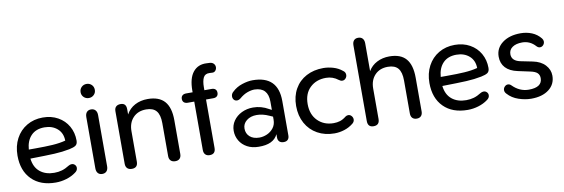

<svg xmlns="http://www.w3.org/2000/svg" viewBox="-52 -1072 4294 1462"><g transform="rotate(-10 2095.0 -340.5)"><path d="M33 -243Q33 -317 63.5 -374.5Q94 -432 148.5 -464Q203 -496 272 -496Q338 -496 389 -467.5Q440 -439 468 -389.5Q496 -340 496 -279Q496 -252 480.5 -241Q465 -230 430 -223Q375 -212 313 -209Q251 -206 126 -204Q134 -136 177 -101Q220 -66 287 -66Q319 -66 346.5 -74Q374 -82 404 -101Q415 -108 428 -108Q442 -108 452 -98Q462 -88 462 -74Q462 -53 441 -39Q410 -16 369 -3.5Q328 9 286 9Q168 9 100.5 -58.5Q33 -126 33 -243ZM174 -274Q254 -274 309.5 -277.5Q365 -281 411 -293Q410 -352 371 -386Q332 -420 272 -420Q206 -420 168.5 -381Q131 -342 126 -274Z M600 -45V-441Q600 -466 612 -479.5Q624 -493 645 -493Q666 -493 678.5 -479.5Q691 -466 691 -441V-45Q691 -21 679 -7.5Q667 6 645 6Q624 6 612 -7.5Q600 -21 600 -45ZM590 -635Q590 -659 606 -674.5Q622 -690 645 -690Q668 -690 684 -674.5Q700 -659 700 -635Q700 -612 684 -596.5Q668 -581 645 -581Q622 -581 606 -596.5Q590 -612 590 -635Z M826 -41V-447Q826 -470 838.5 -482Q851 -494 874 -494Q917 -494 917 -447V-406Q941 -450 984.5 -473Q1028 -496 1083 -496Q1171 -496 1213.5 -448Q1256 -400 1256 -302V-41Q1256 -18 1244 -5.5Q1232 7 1210 7Q1187 7 1174.5 -5.5Q1162 -18 1162 -41V-296Q1162 -360 1137 -390Q1112 -420 1058 -420Q995 -420 957.5 -380.5Q920 -341 920 -276V-41Q920 7 874 7Q851 7 838.5 -5.5Q826 -18 826 -41Z M1430 -41V-415H1380Q1361 -415 1350.5 -424.5Q1340 -434 1340 -451Q1340 -468 1350.5 -477.5Q1361 -487 1380 -487H1430V-499Q1430 -595 1468.5 -642.5Q1507 -690 1574 -686L1596 -685Q1616 -684 1627 -672.5Q1638 -661 1638 -645Q1638 -630 1628.5 -618.5Q1619 -607 1603 -608L1583 -609Q1548 -611 1534.5 -584.5Q1521 -558 1521 -509V-487H1577Q1596 -487 1606 -477.5Q1616 -468 1616 -451Q1616 -434 1606 -424.5Q1596 -415 1577 -415H1521V-41Q1521 7 1476 7Q1454 7 1442 -5.5Q1430 -18 1430 -41Z M1687 -143Q1687 -186 1710.5 -220Q1734 -254 1774 -273.5Q1814 -293 1862 -293Q1925 -293 1982 -260L2001 -250V-314Q2001 -424 1897 -426Q1872 -426 1841.5 -415Q1811 -404 1781 -378Q1767 -367 1753 -367Q1738 -367 1729 -377.5Q1720 -388 1720 -403Q1720 -424 1737 -438Q1769 -469 1813.5 -483.5Q1858 -498 1895 -498Q2091 -498 2091 -303V-37Q2091 -16 2080 -4.5Q2069 7 2048 7Q2026 7 2014.5 -4.5Q2003 -16 2003 -36V-62Q1969 11 1854 9Q1804 9 1766 -11.5Q1728 -32 1707.5 -67Q1687 -102 1687 -143ZM1872 -59Q1902 -59 1931.5 -72Q1961 -85 1981 -111Q2001 -137 2001 -175V-198L1976 -209Q1926 -232 1880 -232Q1832 -232 1801.5 -207.5Q1771 -183 1771 -146Q1771 -107 1798 -83Q1825 -59 1872 -59Z M2188 -247Q2188 -322 2220 -378.5Q2252 -435 2309.5 -465.5Q2367 -496 2441 -496Q2479 -496 2518 -484.5Q2557 -473 2587 -448Q2605 -436 2605 -415Q2605 -400 2594.5 -388Q2584 -376 2569 -376Q2556 -376 2543 -386Q2501 -419 2448 -419Q2373 -419 2325 -373Q2277 -327 2277 -246Q2277 -165 2325 -117Q2373 -69 2448 -69Q2474 -69 2497 -76Q2520 -83 2545 -103Q2555 -110 2566 -110Q2581 -110 2591.5 -98Q2602 -86 2602 -71Q2602 -53 2586 -40Q2555 -15 2517 -3Q2479 9 2441 9Q2367 9 2309.5 -23Q2252 -55 2220 -113Q2188 -171 2188 -247Z M2698 -41V-626Q2698 -650 2709.5 -663.5Q2721 -677 2743 -677Q2765 -677 2777 -663.5Q2789 -650 2789 -626V-411Q2813 -452 2856 -474Q2899 -496 2952 -496Q3039 -496 3080.5 -448Q3122 -400 3122 -302V-41Q3122 -18 3110 -5.5Q3098 7 3077 7Q3055 7 3043 -5.5Q3031 -18 3031 -41V-296Q3031 -360 3006 -390Q2981 -420 2927 -420Q2864 -420 2826.5 -380.5Q2789 -341 2789 -276V-41Q2789 7 2743 7Q2698 7 2698 -41Z M3218 -243Q3218 -317 3248.5 -374.5Q3279 -432 3333.5 -464Q3388 -496 3457 -496Q3523 -496 3574 -467.5Q3625 -439 3653 -389.5Q3681 -340 3681 -279Q3681 -252 3665.5 -241Q3650 -230 3615 -223Q3560 -212 3498 -209Q3436 -206 3311 -204Q3319 -136 3362 -101Q3405 -66 3472 -66Q3504 -66 3531.5 -74Q3559 -82 3589 -101Q3600 -108 3613 -108Q3627 -108 3637 -98Q3647 -88 3647 -74Q3647 -53 3626 -39Q3595 -16 3554 -3.5Q3513 9 3471 9Q3353 9 3285.5 -58.5Q3218 -126 3218 -243ZM3359 -274Q3439 -274 3494.5 -277.5Q3550 -281 3596 -293Q3595 -352 3556 -386Q3517 -420 3457 -420Q3391 -420 3353.5 -381Q3316 -342 3311 -274Z M3781 -62Q3768 -75 3768 -91Q3768 -106 3779 -117.5Q3790 -129 3804 -129Q3818 -129 3829 -118Q3884 -62 3955 -62Q4059 -62 4059 -133Q4059 -158 4043.5 -173Q4028 -188 3990 -196L3897 -216Q3835 -229 3803.5 -263Q3772 -297 3772 -349Q3772 -415 3826 -455.5Q3880 -496 3967 -496Q4013 -496 4053.5 -479.5Q4094 -463 4122 -428Q4131 -416 4131 -404Q4131 -388 4120.5 -376.5Q4110 -365 4095 -365Q4081 -365 4069 -378Q4027 -425 3967 -425Q3919 -425 3891 -405.5Q3863 -386 3863 -352Q3863 -301 3927 -287L4021 -268Q4082 -256 4116 -219.5Q4150 -183 4150 -136Q4150 -70 4099 -30.5Q4048 9 3962 9Q3915 9 3864.5 -8Q3814 -25 3781 -62Z"/></g></svg>

Font: SN Pro
Style: Regular
Weight: 400
Designer: Tobias Whetton
Foundry: Supernotes
Version: Version 1.003